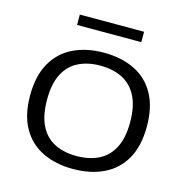

<svg xmlns="http://www.w3.org/2000/svg" viewBox="-111 -862 939 973"><g transform="rotate(15 358.0 -375.5)"><path d="M357.5 7.5Q265.5 7.5 196.8 -26Q128 -59.5 89.8 -127Q51.5 -194.5 51.5 -297Q51.5 -399.5 90 -467.5Q128.5 -535.5 197.5 -569Q266.5 -602.5 357.5 -602.5Q450 -602.5 519 -569Q588 -535.5 626 -467.5Q664 -399.5 664 -297Q664 -195 625.8 -127.2Q587.5 -59.5 518.2 -26Q449 7.5 357.5 7.5ZM357.5 -60.5Q423.5 -60.5 472.8 -84.8Q522 -109 549.2 -161Q576.5 -213 576.5 -295.5Q576.5 -380 549 -432.8Q521.5 -485.5 472.5 -510Q423.5 -534.5 357.5 -534.5Q292 -534.5 243 -510.2Q194 -486 167 -434Q140 -382 140 -299.5Q140 -215 166.8 -162.2Q193.5 -109.5 242.5 -85Q291.5 -60.5 357.5 -60.5ZM189 -703V-757.5H526V-703Z"/></g></svg>

Font: Encode Sans SC Expanded
Style: Regular
Weight: 400
Width: 7
Designer: Multiple Designers
Foundry: Impallari Type
Version: Version 3.002